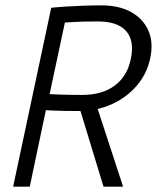

<svg xmlns="http://www.w3.org/2000/svg" viewBox="-20 -696 585 716"><path d="M338 -309 439 0H366L274 -302ZM345 -616Q289 -616 255.5 -614Q222 -612 222 -612L165 -345Q165 -345 198 -343.5Q231 -342 287 -342Q361 -342 408 -377Q455 -412 468 -477Q482 -544 450.5 -580Q419 -616 345 -616ZM171 -667Q171 -667 185.5 -668.5Q200 -670 225.5 -671.5Q251 -673 285 -674.5Q319 -676 358 -676Q424 -676 469 -651Q514 -626 533.5 -581.5Q553 -537 540 -478Q528 -421 490 -376.5Q452 -332 396 -307Q340 -282 273 -282Q217 -282 184 -283.5Q151 -285 151 -285L91 0H29Z"/></svg>

Font: Epunda Sans Light
Style: Italic
Weight: 300
Italic angle: -12.0243°
Designer: Simon Atzbach
Foundry: typofactur
Version: Version 2.204